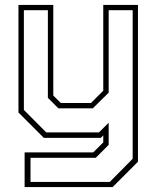

<svg xmlns="http://www.w3.org/2000/svg" viewBox="-20 -560 643 780"><path d="M158 0 55 -103V-540H196.5V-172L227 -141.5H349.5L399.5 -191.5V-540H540.5V97L437.5 200H80V59H359L399.5 18.5V-10L389.5 0ZM104 179H426L519 85V-518.5H421.5V-183.5L357 -120H217L174.5 -162.5V-518.5H77V-113.5L168 -22H382L421.5 -61.5V28.5L369 81H104Z"/></svg>

Font: Tourney ExtraLight
Style: Regular
Weight: 250
Designer: Tyler Finck
Foundry: Etcetera Type Co
Version: Version 1.015